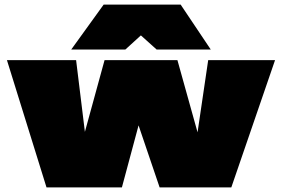

<svg xmlns="http://www.w3.org/2000/svg" viewBox="-20 -810 1219 830"><path d="M181 0 10 -550H309L347 -240L432 -550H747L834 -238L880 -550H1169L980 0H670L579 -268L507 0ZM288 -596 428 -790H761L891 -596H657L589 -657L522 -596Z"/></svg>

Font: Georama ExtraExtended Black
Style: Regular
Weight: 900
Width: 8
Designer: Jean-Baptiste Levee
Foundry: Production Type
Version: Version 1.000